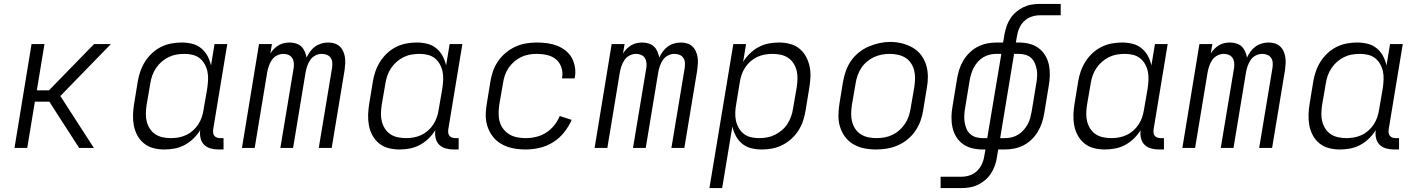

<svg xmlns="http://www.w3.org/2000/svg" viewBox="-20 -755 7240 980"><path d="M54 0 141 -530H207L168 -294H230L460 -530H546L288 -265L459 0H384L271 -175L232 -236H158L119 0Z M819 8Q790 8 763 1Q736 -6 715 -23Q694 -40 681 -64Q668 -88 663 -115Q658 -142 659 -170.5Q660 -199 665 -228L683 -338Q687 -364 696 -390Q705 -416 720 -440Q735 -464 756 -483.5Q777 -503 802 -515.5Q827 -528 854 -533Q881 -538 907 -538Q935 -538 961 -531.5Q987 -525 1007 -508.5Q1027 -492 1039 -469.5Q1051 -447 1057 -421L1075 -530H1140L1068 -94Q1067 -85 1068 -76.5Q1069 -68 1074.5 -61.5Q1080 -55 1088 -52.5Q1096 -50 1105 -50H1121V8H1095Q1074 8 1054.5 2.5Q1035 -3 1021.5 -16.5Q1008 -30 1003.5 -50.5Q999 -71 1002 -91Q988 -68 967.5 -48Q947 -28 922.5 -15Q898 -2 871.5 3Q845 8 819 8ZM852 -50Q852 -50 852 -50Q852 -50 852 -50Q872 -50 891.5 -53.5Q911 -57 929.5 -65.5Q948 -74 964 -88Q980 -102 991.5 -119.5Q1003 -137 1009.5 -156Q1016 -175 1019 -195L1038 -305Q1041 -326 1042 -347.5Q1043 -369 1039 -389Q1035 -409 1025 -427Q1015 -445 999.5 -457.5Q984 -470 963.5 -475Q943 -480 922 -480Q901 -480 880.5 -476.5Q860 -473 840.5 -463.5Q821 -454 804.5 -439.5Q788 -425 776 -407Q764 -389 757 -369Q750 -349 747 -328L728 -218Q725 -197 724.5 -175.5Q724 -154 729 -134.5Q734 -115 745 -98Q756 -81 772.5 -70Q789 -59 810 -54.5Q831 -50 852 -50Z M1215 0 1302 -530H1368L1360 -482Q1368 -495 1379 -506Q1390 -517 1403 -524.5Q1416 -532 1430 -535Q1444 -538 1458 -538Q1475 -538 1491 -533Q1507 -528 1518 -517.5Q1529 -507 1535.5 -492Q1542 -477 1545 -461Q1552 -477 1563 -492Q1574 -507 1588.5 -517.5Q1603 -528 1620.5 -533Q1638 -538 1655 -538Q1671 -538 1686.5 -533.5Q1702 -529 1713.5 -518.5Q1725 -508 1731.5 -493.5Q1738 -479 1740.5 -463.5Q1743 -448 1742 -431Q1741 -414 1739 -398L1673 0H1607L1675 -409Q1677 -422 1676 -435.5Q1675 -449 1668 -459.5Q1661 -470 1648.5 -475Q1636 -480 1622 -480Q1606 -480 1590 -472Q1574 -464 1564 -449.5Q1554 -435 1548.5 -419Q1543 -403 1540 -387L1476 0H1411L1479 -409Q1481 -422 1479.5 -435.5Q1478 -449 1471 -459.5Q1464 -470 1452 -475Q1440 -480 1426 -480Q1410 -480 1394 -472Q1378 -464 1368 -449.5Q1358 -435 1352.5 -419Q1347 -403 1344 -387L1280 0Z M2019 8Q1990 8 1963 1Q1936 -6 1915 -23Q1894 -40 1881 -64Q1868 -88 1863 -115Q1858 -142 1859 -170.5Q1860 -199 1865 -228L1883 -338Q1887 -364 1896 -390Q1905 -416 1920 -440Q1935 -464 1956 -483.5Q1977 -503 2002 -515.5Q2027 -528 2054 -533Q2081 -538 2107 -538Q2135 -538 2161 -531.5Q2187 -525 2207 -508.5Q2227 -492 2239 -469.5Q2251 -447 2257 -421L2275 -530H2340L2268 -94Q2267 -85 2268 -76.5Q2269 -68 2274.5 -61.5Q2280 -55 2288 -52.5Q2296 -50 2305 -50H2321V8H2295Q2274 8 2254.5 2.5Q2235 -3 2221.5 -16.5Q2208 -30 2203.5 -50.5Q2199 -71 2202 -91Q2188 -68 2167.5 -48Q2147 -28 2122.5 -15Q2098 -2 2071.5 3Q2045 8 2019 8ZM2052 -50Q2052 -50 2052 -50Q2052 -50 2052 -50Q2072 -50 2091.5 -53.5Q2111 -57 2129.5 -65.5Q2148 -74 2164 -88Q2180 -102 2191.5 -119.5Q2203 -137 2209.5 -156Q2216 -175 2219 -195L2238 -305Q2241 -326 2242 -347.5Q2243 -369 2239 -389Q2235 -409 2225 -427Q2215 -445 2199.5 -457.5Q2184 -470 2163.5 -475Q2143 -480 2122 -480Q2101 -480 2080.5 -476.5Q2060 -473 2040.5 -463.5Q2021 -454 2004.5 -439.5Q1988 -425 1976 -407Q1964 -389 1957 -369Q1950 -349 1947 -328L1928 -218Q1925 -197 1924.5 -175.5Q1924 -154 1929 -134.5Q1934 -115 1945 -98Q1956 -81 1972.5 -70Q1989 -59 2010 -54.5Q2031 -50 2052 -50Z M2664 8Q2640 8 2617 5Q2594 2 2572.5 -5Q2551 -12 2532 -24.5Q2513 -37 2499 -53.5Q2485 -70 2475.5 -90.5Q2466 -111 2462 -134Q2458 -157 2459.5 -180.5Q2461 -204 2465 -228L2483 -338Q2487 -365 2496.5 -392Q2506 -419 2522.5 -443Q2539 -467 2562 -486Q2585 -505 2611.5 -517Q2638 -529 2665.5 -533.5Q2693 -538 2720 -538Q2747 -538 2773 -534.5Q2799 -531 2822.5 -522Q2846 -513 2866 -497.5Q2886 -482 2898 -460.5Q2910 -439 2914.5 -413Q2919 -387 2914 -360Q2914 -359 2913.5 -357.5Q2913 -356 2913 -355H2849Q2849 -356 2849 -357Q2849 -358 2849 -359Q2854 -385 2845.5 -410.5Q2837 -436 2818 -452Q2799 -468 2773 -474Q2747 -480 2720 -480Q2700 -480 2679.5 -476.5Q2659 -473 2639.5 -463.5Q2620 -454 2603.5 -439.5Q2587 -425 2575 -407Q2563 -389 2556.5 -369Q2550 -349 2547 -328L2528 -218Q2525 -196 2525 -174Q2525 -152 2531 -132Q2537 -112 2550 -95.5Q2563 -79 2581 -68.5Q2599 -58 2620.5 -54Q2642 -50 2664 -50Q2690 -50 2717 -56.5Q2744 -63 2767.5 -78Q2791 -93 2809 -115.5Q2827 -138 2837 -163L2898 -143Q2883 -109 2859 -79Q2835 -49 2803 -29Q2771 -9 2735 -0.5Q2699 8 2664 8Z M3015 0 3102 -530H3168L3160 -482Q3168 -495 3179 -506Q3190 -517 3203 -524.5Q3216 -532 3230 -535Q3244 -538 3258 -538Q3275 -538 3291 -533Q3307 -528 3318 -517.5Q3329 -507 3335.5 -492Q3342 -477 3345 -461Q3352 -477 3363 -492Q3374 -507 3388.5 -517.5Q3403 -528 3420.5 -533Q3438 -538 3455 -538Q3471 -538 3486.5 -533.5Q3502 -529 3513.5 -518.5Q3525 -508 3531.5 -493.5Q3538 -479 3540.5 -463.5Q3543 -448 3542 -431Q3541 -414 3539 -398L3473 0H3407L3475 -409Q3477 -422 3476 -435.5Q3475 -449 3468 -459.5Q3461 -470 3448.5 -475Q3436 -480 3422 -480Q3406 -480 3390 -472Q3374 -464 3364 -449.5Q3354 -435 3348.5 -419Q3343 -403 3340 -387L3276 0H3211L3279 -409Q3281 -422 3279.5 -435.5Q3278 -449 3271 -459.5Q3264 -470 3252 -475Q3240 -480 3226 -480Q3210 -480 3194 -472Q3178 -464 3168 -449.5Q3158 -435 3152.5 -419Q3147 -403 3144 -387L3080 0Z M3601 205 3723 -530H3788L3773 -439Q3787 -462 3807.5 -482Q3828 -502 3852.5 -515Q3877 -528 3903.5 -533Q3930 -538 3956 -538Q3985 -538 4012 -531Q4039 -524 4060 -507Q4081 -490 4094 -466Q4107 -442 4112.5 -415Q4118 -388 4116.5 -359.5Q4115 -331 4110 -302L4092 -192Q4088 -166 4079.5 -140Q4071 -114 4056 -90Q4041 -66 4019.5 -46.5Q3998 -27 3973 -14.5Q3948 -2 3921.5 3Q3895 8 3868 8Q3840 8 3814 1.5Q3788 -5 3768 -21.5Q3748 -38 3736 -61Q3724 -84 3718 -109L3666 205ZM3853 -50Q3874 -50 3894.5 -53.5Q3915 -57 3934.5 -66.5Q3954 -76 3971 -90.5Q3988 -105 3999.5 -123Q4011 -141 4018 -161Q4025 -181 4028 -202L4047 -312Q4050 -333 4050.5 -354.5Q4051 -376 4046 -395.5Q4041 -415 4030 -432Q4019 -449 4002.5 -460Q3986 -471 3965.5 -475.5Q3945 -480 3923 -480Q3923 -480 3923 -480Q3923 -480 3923 -480Q3903 -480 3883.5 -476.5Q3864 -473 3845.5 -464.5Q3827 -456 3811 -442Q3795 -428 3783.5 -410.5Q3772 -393 3765.5 -374Q3759 -355 3756 -335L3738 -225Q3734 -204 3733 -182.5Q3732 -161 3736 -141Q3740 -121 3750 -103Q3760 -85 3775.5 -72.5Q3791 -60 3811.5 -55Q3832 -50 3853 -50Z M4451 8Q4420 8 4390.5 2Q4361 -4 4336 -18.5Q4311 -33 4293.5 -56.5Q4276 -80 4267.5 -108Q4259 -136 4259.5 -166.5Q4260 -197 4265 -228L4283 -338Q4288 -366 4297.5 -393Q4307 -420 4323.5 -444Q4340 -468 4363.5 -487Q4387 -506 4414 -517.5Q4441 -529 4468.5 -535Q4496 -541 4524 -541Q4555 -541 4584.5 -533.5Q4614 -526 4639 -511.5Q4664 -497 4681.5 -474Q4699 -451 4707.5 -422.5Q4716 -394 4716 -363.5Q4716 -333 4710 -302L4692 -192Q4688 -164 4678 -137Q4668 -110 4651.5 -86Q4635 -62 4611.5 -43Q4588 -24 4561 -12.5Q4534 -1 4506 3.5Q4478 8 4451 8ZM4452 -50Q4473 -50 4493.5 -53.5Q4514 -57 4533.5 -66Q4553 -75 4570 -90Q4587 -105 4599 -123Q4611 -141 4618 -161Q4625 -181 4628 -202L4647 -312Q4650 -333 4650.5 -354.5Q4651 -376 4646 -396Q4641 -416 4629.5 -433Q4618 -450 4601 -460.5Q4584 -471 4563 -475.5Q4542 -480 4521 -480Q4500 -480 4479.5 -476Q4459 -472 4440 -463Q4421 -454 4404 -439.5Q4387 -425 4375.5 -407Q4364 -389 4357 -369Q4350 -349 4347 -328L4328 -218Q4325 -197 4324.5 -175.5Q4324 -154 4329 -134.5Q4334 -115 4345 -98Q4356 -81 4373 -70Q4390 -59 4410.5 -54.5Q4431 -50 4452 -50Z M4781 205V147H4888Q4909 147 4930 140Q4951 133 4967 117.5Q4983 102 4992 82Q5001 62 5004 41L5010 8H4995Q4968 8 4941.5 1.5Q4915 -5 4894.5 -20Q4874 -35 4860.5 -57Q4847 -79 4841.5 -105Q4836 -131 4836.5 -158.5Q4837 -186 4842 -213L4865 -353Q4869 -377 4876.5 -400.5Q4884 -424 4897 -446Q4910 -468 4929 -486.5Q4948 -505 4970.5 -516.5Q4993 -528 5017.5 -533Q5042 -538 5066 -538H5100L5107 -580Q5111 -601 5118 -621.5Q5125 -642 5137 -660.5Q5149 -679 5166.5 -694Q5184 -709 5204 -718.5Q5224 -728 5245 -731.5Q5266 -735 5287 -735H5394V-677H5287Q5267 -677 5245.5 -670Q5224 -663 5208 -647.5Q5192 -632 5183 -612Q5174 -592 5171 -571L5165 -538H5180Q5208 -538 5234 -531.5Q5260 -525 5280.5 -510Q5301 -495 5314.5 -473Q5328 -451 5333.5 -425Q5339 -399 5338.5 -371.5Q5338 -344 5333 -317L5310 -177Q5306 -153 5298.5 -129.5Q5291 -106 5278 -84Q5265 -62 5246 -43.5Q5227 -25 5204.5 -13.5Q5182 -2 5157.5 3Q5133 8 5109 8H5075L5068 50Q5065 71 5057.5 91.5Q5050 112 5038 130.5Q5026 149 5008.5 164Q4991 179 4971 188.5Q4951 198 4930 201.5Q4909 205 4888 205ZM4995 -50H5019L5091 -480H5066Q5049 -480 5031.5 -476Q5014 -472 4998.5 -462.5Q4983 -453 4971 -439.5Q4959 -426 4950.5 -410Q4942 -394 4937 -377Q4932 -360 4929 -343L4906 -203Q4903 -186 4902 -167.5Q4901 -149 4903.5 -132Q4906 -115 4912.5 -99Q4919 -83 4931.5 -71.5Q4944 -60 4960.5 -55Q4977 -50 4995 -50ZM5109 -50Q5126 -50 5143.5 -54Q5161 -58 5176.5 -67.5Q5192 -77 5204 -90.5Q5216 -104 5225 -120Q5234 -136 5238.5 -153Q5243 -170 5246 -187L5269 -327Q5272 -344 5273.5 -362.5Q5275 -381 5272 -398Q5269 -415 5262.5 -431Q5256 -447 5244 -458.5Q5232 -470 5215 -475Q5198 -480 5180 -480H5156L5085 -50Z M5619 8Q5590 8 5563 1Q5536 -6 5515 -23Q5494 -40 5481 -64Q5468 -88 5463 -115Q5458 -142 5459 -170.5Q5460 -199 5465 -228L5483 -338Q5487 -364 5496 -390Q5505 -416 5520 -440Q5535 -464 5556 -483.5Q5577 -503 5602 -515.5Q5627 -528 5654 -533Q5681 -538 5707 -538Q5735 -538 5761 -531.5Q5787 -525 5807 -508.5Q5827 -492 5839 -469.5Q5851 -447 5857 -421L5875 -530H5940L5868 -94Q5867 -85 5868 -76.5Q5869 -68 5874.5 -61.5Q5880 -55 5888 -52.5Q5896 -50 5905 -50H5921V8H5895Q5874 8 5854.5 2.5Q5835 -3 5821.5 -16.5Q5808 -30 5803.5 -50.5Q5799 -71 5802 -91Q5788 -68 5767.5 -48Q5747 -28 5722.5 -15Q5698 -2 5671.5 3Q5645 8 5619 8ZM5652 -50Q5652 -50 5652 -50Q5652 -50 5652 -50Q5672 -50 5691.5 -53.5Q5711 -57 5729.5 -65.5Q5748 -74 5764 -88Q5780 -102 5791.5 -119.5Q5803 -137 5809.5 -156Q5816 -175 5819 -195L5838 -305Q5841 -326 5842 -347.5Q5843 -369 5839 -389Q5835 -409 5825 -427Q5815 -445 5799.5 -457.5Q5784 -470 5763.5 -475Q5743 -480 5722 -480Q5701 -480 5680.5 -476.5Q5660 -473 5640.5 -463.5Q5621 -454 5604.5 -439.5Q5588 -425 5576 -407Q5564 -389 5557 -369Q5550 -349 5547 -328L5528 -218Q5525 -197 5524.5 -175.5Q5524 -154 5529 -134.5Q5534 -115 5545 -98Q5556 -81 5572.5 -70Q5589 -59 5610 -54.5Q5631 -50 5652 -50Z M6015 0 6102 -530H6168L6160 -482Q6168 -495 6179 -506Q6190 -517 6203 -524.5Q6216 -532 6230 -535Q6244 -538 6258 -538Q6275 -538 6291 -533Q6307 -528 6318 -517.5Q6329 -507 6335.5 -492Q6342 -477 6345 -461Q6352 -477 6363 -492Q6374 -507 6388.5 -517.5Q6403 -528 6420.5 -533Q6438 -538 6455 -538Q6471 -538 6486.5 -533.5Q6502 -529 6513.5 -518.5Q6525 -508 6531.5 -493.5Q6538 -479 6540.5 -463.5Q6543 -448 6542 -431Q6541 -414 6539 -398L6473 0H6407L6475 -409Q6477 -422 6476 -435.5Q6475 -449 6468 -459.5Q6461 -470 6448.5 -475Q6436 -480 6422 -480Q6406 -480 6390 -472Q6374 -464 6364 -449.5Q6354 -435 6348.5 -419Q6343 -403 6340 -387L6276 0H6211L6279 -409Q6281 -422 6279.5 -435.5Q6278 -449 6271 -459.5Q6264 -470 6252 -475Q6240 -480 6226 -480Q6210 -480 6194 -472Q6178 -464 6168 -449.5Q6158 -435 6152.5 -419Q6147 -403 6144 -387L6080 0Z M6819 8Q6790 8 6763 1Q6736 -6 6715 -23Q6694 -40 6681 -64Q6668 -88 6663 -115Q6658 -142 6659 -170.5Q6660 -199 6665 -228L6683 -338Q6687 -364 6696 -390Q6705 -416 6720 -440Q6735 -464 6756 -483.5Q6777 -503 6802 -515.5Q6827 -528 6854 -533Q6881 -538 6907 -538Q6935 -538 6961 -531.5Q6987 -525 7007 -508.5Q7027 -492 7039 -469.5Q7051 -447 7057 -421L7075 -530H7140L7068 -94Q7067 -85 7068 -76.5Q7069 -68 7074.5 -61.5Q7080 -55 7088 -52.5Q7096 -50 7105 -50H7121V8H7095Q7074 8 7054.5 2.5Q7035 -3 7021.5 -16.5Q7008 -30 7003.5 -50.5Q6999 -71 7002 -91Q6988 -68 6967.5 -48Q6947 -28 6922.5 -15Q6898 -2 6871.5 3Q6845 8 6819 8ZM6852 -50Q6852 -50 6852 -50Q6852 -50 6852 -50Q6872 -50 6891.5 -53.5Q6911 -57 6929.5 -65.5Q6948 -74 6964 -88Q6980 -102 6991.5 -119.5Q7003 -137 7009.5 -156Q7016 -175 7019 -195L7038 -305Q7041 -326 7042 -347.5Q7043 -369 7039 -389Q7035 -409 7025 -427Q7015 -445 6999.5 -457.5Q6984 -470 6963.5 -475Q6943 -480 6922 -480Q6901 -480 6880.5 -476.5Q6860 -473 6840.5 -463.5Q6821 -454 6804.5 -439.5Q6788 -425 6776 -407Q6764 -389 6757 -369Q6750 -349 6747 -328L6728 -218Q6725 -197 6724.5 -175.5Q6724 -154 6729 -134.5Q6734 -115 6745 -98Q6756 -81 6772.5 -70Q6789 -59 6810 -54.5Q6831 -50 6852 -50Z"/></svg>

Font: Iosevka Curly Light Extended
Style: Italic
Weight: 300
Width: 7
Italic angle: -9°
Monospace: yes
Designer: Belleve Invis
Foundry: Belleve Invis
Version: Version 11.1.0; ttfautohint (v1.8.3)